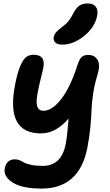

<svg xmlns="http://www.w3.org/2000/svg" viewBox="-20 -830 639 1111"><path d="M340.8 -571.8Q312.5 -571.8 299.8 -584Q287.1 -596.2 291 -616.2Q294.4 -631.3 304.7 -643.3Q314.9 -655.3 335.9 -670.9Q362.3 -690.4 376.7 -708.3Q391.1 -726.1 405.8 -755.9Q421.9 -786.6 440.9 -798.3Q460 -810.1 485.8 -810.1Q520 -810.1 534.4 -791Q548.8 -772 542 -737.8Q528.8 -671.9 466.6 -621.8Q404.3 -571.8 340.8 -571.8ZM220.2 261.2Q107.9 261.2 53 226.1Q-2 190.9 7.8 142.1Q18.6 91.8 67.9 91.8Q80.6 91.8 94.2 97.7Q107.9 103.5 120.1 110.8Q132.3 118.2 160.4 124Q188.5 129.9 227.1 129.9Q335 129.9 359.9 4.9Q369.1 -41 377 -144Q303.2 -58.1 216.8 -58.1Q10.7 -58.1 67.9 -342.8Q81.1 -411.1 98.1 -449.7Q115.2 -488.3 132.6 -500.7Q149.9 -513.2 173.8 -513.2Q249 -513.2 229 -429.2Q225.6 -416 219.2 -389.2Q193.4 -285.2 191.9 -247.6Q190.4 -189 231 -189Q268.6 -189 306.6 -225.8Q344.7 -262.7 375.2 -322Q405.8 -381.3 429.2 -457Q439.5 -487.8 452.4 -500Q465.3 -512.2 491.2 -512.2Q527.3 -512.2 544.4 -483.4Q561.5 -454.6 544.9 -399.9Q527.3 -342.8 519 -288.6Q510.7 -234.4 509.8 -195.3Q508.8 -156.2 502.9 -95.2Q497.1 -34.2 484.9 27.8Q438 261.2 220.2 261.2Z"/></svg>

Font: Shantell Sans Normal
Style: Italic
Weight: 600
Italic angle: -11.31°
Designer: Stephen Nixon, Anya Danilova, Shantell Martin
Foundry: Arrow Type
Version: Version 1.006;[559af2be0]